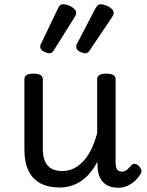

<svg xmlns="http://www.w3.org/2000/svg" viewBox="-20 -859 686 897"><path d="M260 17Q207 17 170 -2Q133 -21 113.5 -60.5Q94 -100 94 -161V-489Q94 -502 104.5 -508.5Q115 -515 136 -515Q158 -515 169 -508.5Q180 -502 180 -489V-163Q180 -129 190 -106Q200 -83 220 -71.5Q240 -60 271 -60Q301 -60 326.5 -73Q352 -86 372.5 -109.5Q393 -133 408.5 -166Q424 -199 434 -237V-489Q434 -502 444.5 -508.5Q455 -515 477 -515Q498 -515 509 -508.5Q520 -502 520 -489V-99Q520 -84 523.5 -74.5Q527 -65 534 -61Q541 -57 550 -57Q558 -57 565.5 -61Q573 -65 580.5 -72.5Q588 -80 595 -88Q602 -95 611.5 -93.5Q621 -92 630 -82Q637 -75 640 -65.5Q643 -56 637 -47Q626 -28 610 -13.5Q594 1 574.5 9.5Q555 18 533 18Q509 18 491.5 11.5Q474 5 462 -7.5Q450 -20 443.5 -37.5Q437 -55 436 -76L435 -104Q420 -74 400.5 -51Q381 -28 358.5 -13Q336 2 311 9.5Q286 17 260 17ZM212 -610Q200 -610 184 -618.5Q168 -627 168 -640Q168 -643 168.5 -646.5Q169 -650 172 -655L251 -820Q255 -828 260 -833.5Q265 -839 276 -839Q287 -839 301 -833.5Q315 -828 325.5 -819Q336 -810 336 -799Q336 -795 334.5 -790.5Q333 -786 328 -778L232 -625Q227 -617 222.5 -613.5Q218 -610 212 -610ZM380 -610Q367 -610 351.5 -618.5Q336 -627 336 -640Q336 -643 336.5 -646.5Q337 -650 340 -655L426 -820Q431 -828 435.5 -833.5Q440 -839 451 -839Q462 -839 476 -833.5Q490 -828 500.5 -819Q511 -810 511 -799Q511 -795 509.5 -790.5Q508 -786 503 -778L400 -625Q394 -617 389.5 -613.5Q385 -610 380 -610Z"/></svg>

Font: Playwrite IT Moderna
Style: Regular
Weight: 400
Designer: Veronika Burian, José Scaglione
Foundry: TypeTogether
Version: Version 1.002